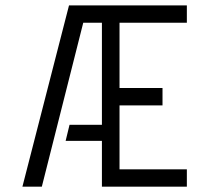

<svg xmlns="http://www.w3.org/2000/svg" viewBox="-20 -704 750 724"><path d="M64.5 0 240.2 -683.6H684.6V-618.2H430.7V-372.1H592.8V-306.6H430.7V-65.4H684.6V0H364.3V-172.9H227.5L242.2 -233.4H364.3V-618.2H293.9L137.7 0Z"/></svg>

Font: Post No Bills Jaffna Medium
Style: Regular
Weight: 500
Designer: Kosala Senevirathne, Siva Puranthara, Lasantha Premarathna, Tharique Azeez
Foundry: Mooniak
Version: Version 1.220 ; ttfautohint (v1.6)